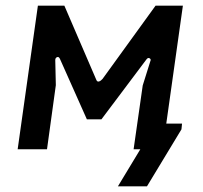

<svg xmlns="http://www.w3.org/2000/svg" viewBox="-20 -524 711 674"><path d="M394 130 527 -90H619L617 -70L496 130ZM42 0 113 -504H206L318 -244Q321 -236 327.5 -238Q334 -240 340 -247L526 -504H622L551 0H449L481 -224L508 -310Q511 -316 505 -319.5Q499 -323 493 -314L336 -105H285L191 -316Q187 -326 180.5 -323.5Q174 -321 174 -313L176 -225L145 0Z"/></svg>

Font: Finlandica Medium
Style: Italic
Weight: 500
Italic angle: -8°
Designer: Niklas Ekholm, Juho Hiilivirta, Jaakko Suomalainen
Foundry: Helsinki Type Studio
Version: Version 1.063